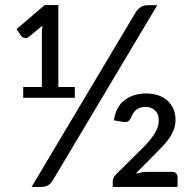

<svg xmlns="http://www.w3.org/2000/svg" viewBox="-20 -737 766 757"><path d="M188.5 -26.5 600 -716.5H561.5C550.8 -716.5 541.7 -713.8 534 -708.5C526.3 -703.2 519.5 -695.7 513.5 -686L104.5 0H142.5C152.2 0 160.7 -1.8 168 -5.5C175.3 -9.2 182.2 -16.2 188.5 -26.5ZM275 -394H210V-717H156L45 -622L64.5 -594C65.5 -592.7 67.1 -591.3 69.2 -590C71.4 -588.7 73.8 -587.8 76.5 -587.2C79.2 -586.8 81.9 -586.8 84.8 -587.2C87.6 -587.8 90.5 -589.2 93.5 -591.5L147.5 -636L145 -614V-394H71.5V-351.5H275ZM658.5 -59.5H561C554 -59.5 546.6 -58.8 538.8 -57.5C530.9 -56.2 523 -54.5 515 -52.5L596.5 -135C606.5 -145 616 -154.8 625 -164.5C634 -174.2 642 -184.2 649 -194.5C656 -204.8 661.6 -215.8 665.8 -227.2C669.9 -238.8 672 -251.2 672 -264.5C672 -280.2 669.2 -294.4 663.8 -307.2C658.2 -320.1 650.5 -331 640.5 -340C630.5 -349 618.4 -356 604.2 -361C590.1 -366 574.3 -368.5 557 -368.5C522.7 -368.5 494 -359.7 471 -342C448 -324.3 434 -297.8 429 -262.5L464.5 -256.5C473.2 -255.2 479.7 -255.7 484 -258C488.3 -260.3 492.2 -264.5 495.5 -270.5C500.2 -284.5 507.2 -295.5 516.5 -303.5C525.8 -311.5 538.3 -315.5 554 -315.5C568.7 -315.5 581 -310.9 591 -301.8C601 -292.6 606 -279.5 606 -262.5C606 -244.5 600.2 -226.7 588.8 -209C577.2 -191.3 563.2 -174.2 546.5 -157.5L436 -48C432 -44 429.1 -39.7 427.2 -35C425.4 -30.3 424.5 -25.8 424.5 -21.5V0H680V-38.5C680 -45.2 678.1 -50.3 674.2 -54C670.4 -57.7 665.2 -59.5 658.5 -59.5Z"/></svg>

Font: LatoLatin
Style: Regular
Weight: 400
Designer: Lukasz Dziedzic with Adam Twardoch and Botio Nikoltchev
Foundry: tyPoland Lukasz Dziedzic
Version: Version 2.015; 2015-08-06; http://www.latofonts.com/